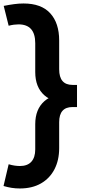

<svg xmlns="http://www.w3.org/2000/svg" viewBox="-20 -834 497 1087"><path d="M92.5 105.9Q135.7 105.9 157.6 81.5Q179.5 57.1 179.5 12.2V-130.8Q179.5 -215.7 231.5 -261.4Q283.4 -307.1 390.5 -307.1V-228Q315 -228 315 -142.4V4.6Q315 73 288.4 124.3Q261.9 175.6 212.1 204.3Q162.2 233 92.5 233Q67.9 233 45.7 229.5Q23.5 226 0 219L29 95.9Q47.4 101.4 63.8 103.7Q80.3 105.9 92.5 105.9ZM416 -228H390.5V-353.3H416ZM84.8 -696Q72.8 -696 58.7 -694.2Q44.6 -692.3 29 -688.3L1 -800.6Q32.5 -806.9 60 -810.6Q87.4 -814.3 113.2 -814.3Q213.8 -814.3 264.4 -758.8Q315 -703.4 315 -604.9V-442Q315 -397.3 333.9 -375.3Q352.9 -353.3 390.5 -353.3V-248.8Q283.4 -248.8 231.5 -294.3Q179.5 -339.8 179.5 -426.3V-589.5Q179.5 -696 84.8 -696Z"/></svg>

Font: Hepta Slab ExtraLight
Style: Regular
Weight: 200
Designer: Michael LaGattuta
Foundry: Michael LaGattuta
Version: Version 1.100